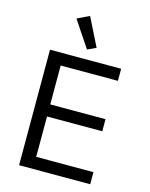

<svg xmlns="http://www.w3.org/2000/svg" viewBox="-137 -1035 874 1121"><g transform="rotate(15 300.0 -474.5)"><path d="M192 -914 265 -949 350 -779 298 -755ZM90 0V-698H520V-625H174V-390H508V-317H174V-73H520V0Z"/></g></svg>

Font: PlemolJP35 Console
Style: Regular
Weight: 400
Version: v2.0.3; ttfautohint (v1.8.4.7-5d5b-dirty) -l 6 -r 45 -G 200 